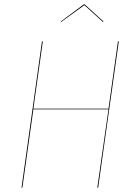

<svg xmlns="http://www.w3.org/2000/svg" viewBox="-20 -872 629 892"><path d="M80 0 175 -680H179L135 -367H484L528 -680H532L436 0H432L484 -364H135L84 0ZM262 -772 370 -852H373L461 -772L458 -770L372 -848L264 -770Z"/></svg>

Font: Fira Sans Condensed Four
Style: Italic
Weight: 100
Width: 3
Italic angle: -8°
Designer: bBox Type GmbH & Carrois Corporate GbR & Edenspiekermann AG
Foundry: bBox Type GmbH & Carrois Corporate GbR & Edenspiekermann AG
Version: Version 4.301